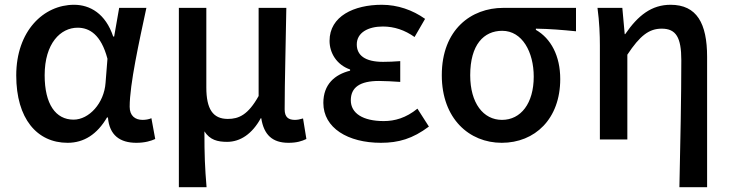

<svg xmlns="http://www.w3.org/2000/svg" viewBox="-20 -584 3061 804"><path d="M263 14C332 14 387 -22 428 -92H432C438 -18 482 14 551 14C587 14 613 6 630 -2L614 -89C603 -84 589 -82 577 -82C546 -82 523 -99 523 -137C523 -231 563 -411 593 -551H479L458 -431H454C422 -527 357 -564 290 -564C163 -564 48 -455 48 -268C48 -87 135 14 263 14ZM288 -83C213 -83 167 -148 167 -269C167 -403 234 -468 305 -468C354 -468 403 -440 430 -338L422 -237C416 -152 353 -83 288 -83Z M729 200H845C838 117 836 66 836 -34C859 2 891 10 931 10C986 10 1036 -23 1072 -89H1074C1085 -19 1121 14 1188 14C1223 14 1244 7 1263 -2L1249 -88C1236 -84 1225 -82 1215 -82C1188 -82 1172 -93 1172 -126C1172 -246 1177 -408 1179 -551H1063V-182C1019 -103 980 -86 934 -86C871 -86 844 -128 844 -218V-551H729Z M1575 14C1649 14 1708 -3 1776 -54L1728 -129C1680 -90 1633 -77 1587 -77C1499 -77 1449 -110 1449 -164C1449 -218 1487 -245 1567 -245C1595 -245 1624 -243 1656 -241V-328C1630 -326 1606 -325 1584 -325C1508 -325 1474 -353 1474 -398C1474 -447 1521 -473 1583 -473C1631 -473 1675 -458 1716 -429L1760 -505C1708 -542 1645 -564 1579 -564C1462 -564 1360 -516 1360 -413C1360 -363 1389 -313 1446 -293V-288C1382 -272 1334 -231 1334 -153C1334 -48 1437 14 1575 14Z M2081 14C2220 14 2326 -86 2326 -253C2326 -350 2287 -423 2224 -459V-464C2284 -463 2331 -459 2392 -453V-551H2087C1954 -551 1830 -461 1830 -269C1830 -87 1945 14 2081 14ZM2082 -82C2004 -82 1949 -152 1949 -269C1949 -397 2006 -455 2083 -455C2167 -455 2215 -366 2215 -263C2215 -151 2161 -82 2082 -82Z M2825 200H2941V-346C2941 -486 2898 -564 2788 -564C2709 -564 2652 -520 2598 -441H2596L2586 -551H2482C2490 -492 2492 -437 2492 -394V0H2607V-355C2660 -435 2698 -464 2751 -464C2811 -464 2833 -427 2833 -332C2833 -183 2829 23 2825 200Z"/></svg>

Font: Noto Sans JP Medium
Style: Regular
Weight: 500
Designer: Ryoko NISHIZUKA 西塚涼子 (kana, bopomofo & ideographs); Paul D. Hunt (Latin, Greek & Cyrillic); Sandoll Communications 산돌커뮤니
Foundry: Adobe
Version: Version 2.004;hotconv 1.0.118;makeotfexe 2.5.65603